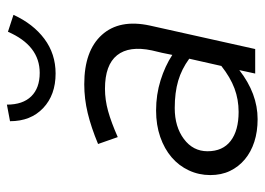

<svg xmlns="http://www.w3.org/2000/svg" viewBox="-125 -634 766 556"><g transform="rotate(-90 258.0 -356.0)"><path d="M29 0ZM191 7Q155 7 125.5 -2.5Q96 -12 74.5 -30Q53 -48 41 -73Q29 -98 29 -130Q29 -163 42.5 -192Q56 -221 80.5 -242Q105 -263 139.5 -275Q174 -287 216 -287Q262 -287 303.5 -274Q345 -261 377 -240Q380 -255 383 -269.5Q386 -284 390 -299Q404 -365 376 -400Q348 -435 279 -435Q247 -435 214.5 -426Q182 -417 139 -398Q134 -412 129 -426.5Q124 -441 119 -455Q167 -475 208.5 -485Q250 -495 292 -495Q389 -495 435 -444Q481 -393 462 -305Q445 -228 428 -152.5Q411 -77 394 0H323Q325 -11 328 -23Q331 -35 333 -46Q265 7 191 7ZM98 -138Q98 -94 128 -71Q158 -48 212 -48Q248 -48 280 -60Q312 -72 345 -98L366 -191Q336 -213 302 -223Q268 -233 223 -233Q169 -233 133.5 -206.5Q98 -180 98 -138ZM325 -624Q404 -624 444 -716Q456 -712 468.5 -708Q481 -704 493 -700Q467 -643 423.5 -610.5Q380 -578 323 -578Q261 -578 223 -614Q185 -650 185 -710L233 -719Q233 -673 257 -648.5Q281 -624 325 -624Z"/></g></svg>

Font: Rosa Sans Light
Style: Italic
Weight: 300
Italic angle: -12°
Designer: Pentagram / MCKL
Foundry: Pentagram / MCKL
Version: Version 1.005;September 16, 2019;FontCreator 11.5.0.2425 64-